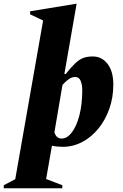

<svg xmlns="http://www.w3.org/2000/svg" viewBox="-84 -770 652 1020"><path d="M-64 230V214L-3 182L145 -661L76 -694V-710L320 -750H323L258 -377H265Q294 -413 315 -433Q336 -453 357 -461.5Q378 -470 409 -470Q457 -470 487.5 -430.5Q518 -391 518 -321Q518 -251 496.5 -191Q475 -131 438 -86Q401 -41 352.5 -15.5Q304 10 250 10Q218 10 192 4L161 181L247 214V230ZM316 -361Q297 -361 280 -348.5Q263 -336 248 -319L205 -67Q215 -34 244 -34Q273 -34 298 -67Q323 -100 338 -158Q353 -216 353 -291Q353 -320 344.5 -340.5Q336 -361 316 -361Z"/></svg>

Font: Spectral ExtraBold
Style: Italic
Weight: 800
Italic angle: -10°
Designer: Jean-Baptiste Levee
Foundry: Production Type
Version: Version 2.001